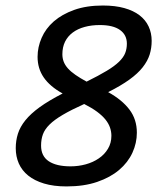

<svg xmlns="http://www.w3.org/2000/svg" viewBox="-20 -667 590 696"><path d="M293.9 -371.1Q338.4 -393.1 366.7 -410.2Q395 -427.2 411.4 -443.1Q427.7 -459 433.8 -474.6Q439.9 -490.2 439.9 -508.8Q439.9 -540.5 415 -558.3Q390.1 -576.2 341.8 -576.2Q311.5 -576.2 286.6 -569.3Q261.7 -562.5 243.7 -549.1Q225.6 -535.6 215.8 -515.9Q206.1 -496.1 206.1 -470.2Q206.1 -456.1 210.9 -443.4Q215.8 -430.7 226.3 -418.9Q236.8 -407.2 253.7 -395.5Q270.5 -383.8 293.9 -371.1ZM372.1 -333Q422.4 -305.2 449.2 -269.8Q476.1 -234.4 476.1 -186Q476.1 -148.4 460 -113.3Q443.8 -78.1 411.9 -51Q379.9 -23.9 332.3 -7.6Q284.7 8.8 221.2 8.8Q174.3 8.8 139.6 -1.7Q105 -12.2 82.3 -30.5Q59.6 -48.8 48.3 -74.2Q37.1 -99.6 37.1 -129.9Q37.1 -157.2 44.9 -182.1Q52.7 -207 72 -231Q91.3 -254.9 124 -278.6Q156.7 -302.2 207 -328.1Q161.1 -353.5 138.7 -386Q116.2 -418.5 116.2 -460.9Q116.2 -496.1 130.9 -529.8Q145.5 -563.5 175 -589.4Q204.6 -615.2 249 -631.1Q293.5 -647 353 -647Q397.5 -647 430.7 -637.7Q463.9 -628.4 485.8 -611.6Q507.8 -594.7 518.8 -571Q529.8 -547.4 529.8 -519Q529.8 -492.7 522.5 -469.2Q515.1 -445.8 497.3 -423.1Q479.5 -400.4 449 -378.4Q418.5 -356.4 372.1 -333ZM285.2 -290Q237.8 -268.6 207.5 -250.7Q177.2 -232.9 159.7 -215.6Q142.1 -198.2 135.5 -179.9Q128.9 -161.6 128.9 -139.2Q128.9 -101.1 156.7 -82.5Q184.6 -64 235.8 -64Q264.2 -64 290.8 -71.3Q317.4 -78.6 338.1 -92.8Q358.9 -106.9 371.3 -127.7Q383.8 -148.4 383.8 -174.8Q383.8 -189.9 378.7 -204.8Q373.5 -219.7 362.1 -233.9Q350.6 -248 331.8 -262Q313 -275.9 285.2 -290Z"/></svg>

Font: Code New Roman
Style: Italic
Weight: 400
Italic angle: -11°
Monospace: yes
Designer: Sam Radian
Foundry: Code New Roman
Version: Version 1.508 October 19, 2014